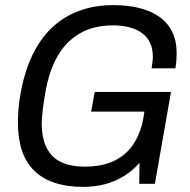

<svg xmlns="http://www.w3.org/2000/svg" viewBox="-20 -718 741 750"><path d="M305 12Q179 12 114.5 -50.5Q50 -113 50 -238Q50 -266 52.5 -295.5Q55 -325 61 -356Q81 -467 129 -543.5Q177 -620 251.5 -659Q326 -698 422 -698Q479 -698 525 -686.5Q571 -675 603.5 -651.5Q636 -628 653 -593Q670 -558 670 -510Q670 -497 669 -482Q668 -467 665 -451H572Q574 -463 575.5 -474.5Q577 -486 577 -496Q577 -528 566 -551Q555 -574 534.5 -589Q514 -604 485 -611.5Q456 -619 420 -619Q370 -619 327.5 -604Q285 -589 251 -557.5Q217 -526 193.5 -477.5Q170 -429 158 -362Q154 -338 151 -319Q148 -300 146.5 -285.5Q145 -271 144 -259.5Q143 -248 143 -237Q143 -178 162.5 -140Q182 -102 219.5 -84.5Q257 -67 310 -67Q379 -67 426.5 -90Q474 -113 502.5 -157Q531 -201 541 -262L544 -282H336L350 -359H648L585 0H524L525 -82Q498 -51 463 -29.5Q428 -8 388 2Q348 12 305 12Z"/></svg>

Font: Archivo SemiCondensed
Style: Italic
Weight: 400
Width: 4
Italic angle: -10°
Designer: Hector Gatti
Foundry: Omnibus-Type
Version: Version 2.001